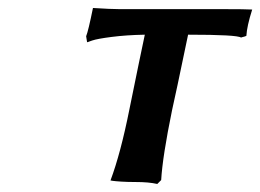

<svg xmlns="http://www.w3.org/2000/svg" viewBox="-20 -456 652 481"><path d="M304.2 -182.1Q332 -318.8 342.8 -369.1Q295.9 -368.2 259.8 -363.5Q223.6 -358.9 210.9 -354.5L198.2 -350.1L195.8 -365.2Q201.2 -378.4 212.9 -436Q258.3 -433.1 279.8 -433.1H540Q594.7 -433.1 611.8 -432.1Q598.6 -390.6 597.2 -366.2Q596.7 -365.7 593.5 -364.7Q590.3 -363.8 587.2 -363Q584 -362.3 584 -361.8Q574.2 -369.1 451.2 -369.1Q418.5 -211.9 411.1 -180.2Q387.2 -64 383.8 -4.9L374 4.9Q353 0 319.8 0Q299.8 0 284.2 -1Q268.6 -2 262.7 -2.9L256.8 -3.9Q282.2 -71.8 304.2 -182.1Z"/></svg>

Font: Linear Smooth
Style: Bold Italic
Weight: 700
Designer: Philipp H. Poll, Flanker
Foundry: Philipp H. Poll, reworked by Flanker
Version: Version 1.061 | FøM Fix